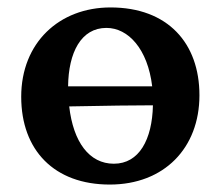

<svg xmlns="http://www.w3.org/2000/svg" viewBox="-20 -487 593 516"><path d="M277 -467C139 -467 37 -372 37 -227C37 -83 126 9 275 9C421 9 516 -89 516 -231C516 -371 431 -467 277 -467ZM266 -412C325 -412 377 -355 389 -255H163C164 -346 198 -412 266 -412ZM286 -47C220 -47 177 -105 166 -201C263 -203 346 -204 391 -204C389 -112 354 -47 286 -47Z"/></svg>

Font: Vollkorn Semibold
Style: Regular
Weight: 600
Designer: Friedrich Althausen
Foundry: Friedrich Althausen
Version: Version 4.015;PS 004.015;hotconv 1.0.88;makeotf.lib2.5.64775